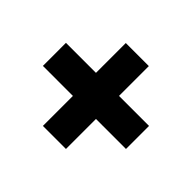

<svg xmlns="http://www.w3.org/2000/svg" viewBox="-113 -699 742 742"><g transform="rotate(-45 257.5 -328.0)"><path d="M484 -265V-391H321V-555H195V-391H31V-265H195V-101H321V-265Z"/></g></svg>

Font: Radio Edit
Style: P3
Weight: 800
Version: Version 3.001;PS 003.001;hotconv 1.0.70;makeotf.lib2.5.58329